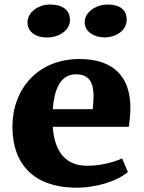

<svg xmlns="http://www.w3.org/2000/svg" viewBox="-20 -826 645 859"><path d="M447.3 -658.7C499.5 -658.7 546.9 -689.5 546.9 -738.3C546.9 -776.4 523.4 -805.7 460 -805.7C410.6 -805.7 358.9 -772.5 358.9 -727.1C358.9 -683.1 401.9 -658.7 447.3 -658.7ZM189.5 -658.2C243.2 -658.2 293 -689 293 -737.3C293 -775.9 266.6 -805.7 203.1 -805.7C152.8 -805.7 103 -772.5 103 -725.6C103 -682.1 142.6 -658.2 189.5 -658.2ZM35.6 -259.3C35.6 -87.9 135.3 10.3 312.5 13.7C407.2 15.6 502.4 -14.6 552.2 -56.2L526.4 -117.2C473.6 -93.8 418 -84.5 370.6 -84.5C274.9 -84.5 224.6 -144 215.8 -258.8H556.2C560.1 -286.1 564.5 -317.4 563 -357.9C558.6 -477.1 493.7 -562 335.4 -562C147.9 -562 35.6 -426.3 35.6 -259.3ZM216.3 -337.4C221.2 -412.6 244.1 -493.7 319.8 -493.7C340.8 -493.7 356 -489.3 367.7 -481C407.2 -453.1 398.9 -385.3 395 -337.4Z"/></svg>

Font: Merriweather
Style: Heavy
Weight: 900
Designer: Eben Sorkin ( eben@eyebytes.com )
Foundry: Sorkin Type Co.
Version: Version 1.003